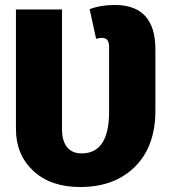

<svg xmlns="http://www.w3.org/2000/svg" viewBox="-20 -733 687 771"><path d="M441 -713Q604 -713 604 -535V-289Q604 -145 522 -63.5Q440 18 302 18Q183 18 113.5 -47Q44 -112 44 -215V-695H229V-214Q229 -168 249 -142.5Q269 -117 308 -117Q418 -117 418 -284V-545Q418 -581 390 -581Q377 -581 366 -577L340 -696Q383 -713 441 -713Z"/></svg>

Font: FiraGO ExtraBold
Style: Regular
Weight: 800
Designer: bBox Type
Foundry: bBox Type GmbH
Version: Version 1.001;PS 001.001;hotconv 1.0.88;makeotf.lib2.5.64775